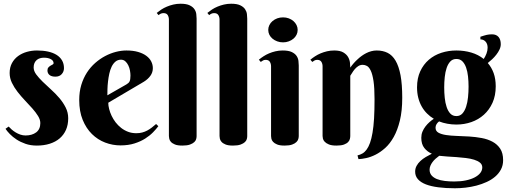

<svg xmlns="http://www.w3.org/2000/svg" viewBox="-20 -780 2747 1039"><path d="M217.8 -467.8Q206.5 -467.8 196.5 -464.8Q186.5 -461.9 178.7 -455.3Q170.9 -448.7 166.5 -438.7Q162.1 -428.7 162.1 -415Q162.1 -396 176 -377.2Q189.9 -358.4 210.7 -338.1Q231.4 -317.9 255.6 -296.1Q279.8 -274.4 300.5 -250.2Q321.3 -226.1 335.2 -198.7Q349.1 -171.4 349.1 -140.1Q349.1 -105 337.2 -77.6Q325.2 -50.3 303 -31.2Q280.8 -12.2 249.3 -2.2Q217.8 7.8 179.2 7.8Q145.5 7.8 118.2 -1.7Q90.8 -11.2 69.6 -25.1Q48.3 -39.1 33.2 -54.7Q18.1 -70.3 9.8 -83L26.9 -95.2Q33.2 -87.9 43 -79.3Q52.7 -70.8 64.7 -63.5Q76.7 -56.2 90.3 -51.5Q104 -46.9 118.2 -46.9Q153.3 -46.9 175.8 -63.7Q198.2 -80.6 198.2 -113.8Q198.2 -132.3 186 -152.1Q173.8 -171.9 155.3 -192.9Q136.7 -213.9 115.2 -236.3Q93.8 -258.8 75.2 -282.7Q56.6 -306.6 44.4 -332Q32.2 -357.4 32.2 -384.8Q32.2 -415.5 44.7 -438.5Q57.1 -461.4 77.9 -476.6Q98.6 -491.7 125.2 -499.3Q151.9 -506.8 180.2 -506.8Q212.9 -506.8 239.7 -501Q266.6 -495.1 285.9 -483.2Q305.2 -471.2 315.7 -453.1Q326.2 -435.1 326.2 -411.1Q326.2 -392.6 314 -378.9Q301.8 -365.2 279.8 -365.2Q258.8 -365.2 247.8 -374.3Q236.8 -383.3 236.8 -398.9Q236.8 -409.2 241.9 -415Q247.1 -420.9 253.4 -424.6Q259.8 -428.2 264.9 -430.9Q270 -433.6 270 -438Q270 -451.7 255.4 -459.7Q240.7 -467.8 217.8 -467.8Z M565.9 -224.1Q565.9 -208.5 570.6 -190.2Q575.2 -171.9 584 -153.3Q592.8 -134.8 605.7 -117.9Q618.7 -101.1 635.5 -87.9Q652.3 -74.7 672.9 -66.9Q693.4 -59.1 717.8 -59.1Q734.9 -59.1 749.5 -63Q764.2 -66.9 776.9 -73.7Q789.6 -80.6 801.3 -89.6Q813 -98.6 824.7 -108.9L836.9 -97.2Q825.7 -82 808.1 -64Q790.5 -45.9 765.6 -30Q740.7 -14.2 707.5 -3.7Q674.3 6.8 631.8 6.8Q589.4 6.8 549.1 -8.5Q508.8 -23.9 477.5 -54.7Q446.3 -85.4 427.5 -131.3Q408.7 -177.2 408.7 -238.8Q408.7 -283.2 419.9 -320.3Q431.2 -357.4 450.4 -387.2Q469.7 -417 495.4 -439.5Q521 -461.9 549.3 -476.8Q577.6 -491.7 607.2 -499.3Q636.7 -506.8 664.1 -506.8Q700.2 -506.8 727.1 -499Q753.9 -491.2 771.7 -478Q789.6 -464.8 798.3 -447.5Q807.1 -430.2 807.1 -411.1Q807.1 -388.2 793.9 -369.9Q780.8 -351.6 758.8 -337.9ZM664.1 -323.2Q670.4 -327.1 674.6 -330.8Q678.7 -334.5 681.2 -339.6Q683.6 -344.7 684.8 -352.3Q686 -359.9 686 -371.1Q686 -383.3 683.3 -398.2Q680.7 -413.1 674.3 -426.3Q668 -439.5 658.2 -448.2Q648.4 -457 634.8 -457Q617.2 -457 604.7 -446.5Q592.3 -436 584.2 -419.4Q576.2 -402.8 571.5 -381.6Q566.9 -360.4 564.5 -338.9Q562 -317.4 561.5 -297.6Q561 -277.8 561 -264.2Z M1043.9 -43Q1043.9 -36.6 1041.7 -27.8Q1039.6 -19 1031.5 -11.2Q1023.4 -3.4 1008.1 2.2Q992.7 7.8 966.8 7.8Q940.9 7.8 926.3 1.7Q911.6 -4.4 904.5 -12.7Q897.5 -21 895.8 -29.8Q894 -38.6 894 -43.9V-673.8Q894 -688 887.5 -698.5Q880.9 -709 865.2 -709Q856.9 -709 850.8 -706.3Q844.7 -703.6 837.9 -698.2L828.1 -710Q839.4 -719.2 853 -728.3Q866.7 -737.3 883.1 -744.1Q899.4 -751 918 -755.4Q936.5 -759.8 957 -759.8Q988.8 -759.8 1006.3 -751.2Q1023.9 -742.7 1032.2 -730.2Q1040.5 -717.8 1042.2 -703.9Q1043.9 -689.9 1043.9 -679.2Z M1317.9 -43Q1317.9 -36.6 1315.7 -27.8Q1313.5 -19 1305.4 -11.2Q1297.4 -3.4 1282 2.2Q1266.6 7.8 1240.7 7.8Q1214.8 7.8 1200.2 1.7Q1185.5 -4.4 1178.5 -12.7Q1171.4 -21 1169.7 -29.8Q1168 -38.6 1168 -43.9V-673.8Q1168 -688 1161.4 -698.5Q1154.8 -709 1139.2 -709Q1130.9 -709 1124.8 -706.3Q1118.7 -703.6 1111.8 -698.2L1102.1 -710Q1113.3 -719.2 1127 -728.3Q1140.6 -737.3 1157 -744.1Q1173.3 -751 1191.9 -755.4Q1210.4 -759.8 1231 -759.8Q1262.7 -759.8 1280.3 -751.2Q1297.9 -742.7 1306.2 -730.2Q1314.5 -717.8 1316.2 -703.9Q1317.9 -689.9 1317.9 -679.2Z M1596.7 -43.9Q1596.7 -37.6 1594.5 -28.6Q1592.3 -19.5 1584.2 -11.5Q1576.2 -3.4 1561 2.2Q1545.9 7.8 1520 7.8Q1494.1 7.8 1479.5 1.7Q1464.8 -4.4 1457.5 -12.7Q1450.2 -21 1448.5 -29.8Q1446.8 -38.6 1446.8 -43.9V-420.9Q1446.8 -435.1 1440.2 -445.6Q1433.6 -456.1 1418 -456.1Q1409.7 -456.1 1403.8 -453.1Q1397.9 -450.2 1391.1 -444.8L1380.9 -457Q1392.1 -466.3 1406 -475.3Q1419.9 -484.4 1436 -491.2Q1452.1 -498 1470.7 -502.4Q1489.3 -506.8 1509.8 -506.8Q1541.5 -506.8 1559.1 -498.3Q1576.7 -489.7 1585 -477.3Q1593.3 -464.8 1595 -450.7Q1596.7 -436.5 1596.7 -425.8ZM1431.6 -618.2Q1431.6 -631.8 1437.7 -644.3Q1443.8 -656.7 1454.8 -666Q1465.8 -675.3 1480.2 -680.7Q1494.6 -686 1511.7 -686Q1528.3 -686 1542.7 -680.7Q1557.1 -675.3 1567.9 -666Q1578.6 -656.7 1584.7 -644.3Q1590.8 -631.8 1590.8 -618.2Q1590.8 -604 1584.7 -591.8Q1578.6 -579.6 1567.9 -570.6Q1557.1 -561.5 1542.7 -556.2Q1528.3 -550.8 1511.7 -550.8Q1494.6 -550.8 1480.2 -556.2Q1465.8 -561.5 1454.8 -570.6Q1443.8 -579.6 1437.7 -591.8Q1431.6 -604 1431.6 -618.2Z M2006.8 -243.2Q2006.8 -304.7 2001.2 -341.6Q1995.6 -378.4 1986.3 -397.7Q1977.1 -417 1965.8 -423.1Q1954.6 -429.2 1942.9 -429.2Q1928.7 -429.2 1917.7 -421.6Q1906.7 -414.1 1898.7 -404.3Q1890.6 -394.5 1885 -384.8Q1879.4 -375 1875.5 -370.1V-43.9Q1875.5 -37.6 1873.5 -28.6Q1871.6 -19.5 1864 -11.5Q1856.4 -3.4 1841.6 2.2Q1826.7 7.8 1800.8 7.8Q1774.9 7.8 1760 1.7Q1745.1 -4.4 1737.3 -12.7Q1729.5 -21 1727.5 -29.8Q1725.6 -38.6 1725.6 -43.9V-420.9Q1725.6 -435.1 1719 -445.6Q1712.4 -456.1 1696.8 -456.1Q1688.5 -456.1 1682.6 -453.1Q1676.8 -450.2 1669.9 -444.8L1659.7 -457Q1670.9 -466.3 1684.8 -475.3Q1698.7 -484.4 1714.8 -491.2Q1731 -498 1749.5 -502.4Q1768.1 -506.8 1788.6 -506.8Q1820.3 -506.8 1837.9 -496.3Q1855.5 -485.8 1863.8 -471.2Q1872.1 -456.5 1873.8 -440.7Q1875.5 -424.8 1875.5 -414.1Q1893.6 -439.9 1916.5 -460.4Q1925.8 -469.2 1937.3 -477.5Q1948.7 -485.8 1961.7 -492.4Q1974.6 -499 1989 -502.9Q2003.4 -506.8 2018.6 -506.8Q2051.8 -506.8 2077.4 -494.1Q2103 -481.4 2120.6 -451.7Q2138.2 -421.9 2147.5 -372.8Q2156.7 -323.7 2156.7 -251Q2156.7 -180.2 2144 -127.9Q2131.3 -75.7 2110.8 -39.1Q2090.3 -2.4 2064.5 20.8Q2038.6 43.9 2012.2 57.1Q1985.8 70.3 1961.7 75.4Q1937.5 80.6 1919.9 81.1L1914.6 61Q1929.2 57.6 1941.7 50.3Q1954.1 43 1964.4 28.8Q1974.6 14.6 1982.4 -7.1Q1990.2 -28.8 1995.8 -61.5Q2001.5 -94.2 2004.2 -138.9Q2006.8 -183.6 2006.8 -243.2Z M2236.8 -307.1Q2236.8 -356.9 2254.2 -394.3Q2271.5 -431.6 2300.8 -456.8Q2330.1 -481.9 2368.7 -494.4Q2407.2 -506.8 2449.7 -506.8Q2492.2 -506.8 2530.3 -495.6Q2568.4 -484.4 2597.7 -460.9Q2606.9 -475.1 2612.8 -490.7Q2618.7 -506.3 2618.7 -522Q2618.7 -542.5 2607.7 -554.7Q2596.7 -566.9 2579.6 -566.9V-581.1Q2590.3 -584.5 2598.6 -587.2Q2606.9 -589.8 2613.8 -591.3Q2620.6 -592.8 2627.4 -593.5Q2634.3 -594.2 2642.6 -594.2Q2665.5 -594.2 2677.7 -580.1Q2689.9 -565.9 2689.9 -541Q2689.9 -526.4 2683.1 -512Q2676.3 -497.6 2666 -484.4Q2655.8 -471.2 2643.3 -459.5Q2630.9 -447.8 2619.6 -439Q2640.1 -415.5 2651.4 -384.3Q2662.6 -353 2662.6 -313Q2662.6 -262.7 2645.3 -224.1Q2627.9 -185.5 2598.6 -159.2Q2569.3 -132.8 2530.8 -119.4Q2492.2 -106 2449.7 -106Q2424.8 -106 2400.9 -110.4Q2377 -114.7 2356 -123Q2348.1 -117.2 2342.5 -108.4Q2336.9 -99.6 2336.9 -88.9Q2336.9 -70.8 2352.5 -62Q2368.2 -53.2 2394 -49.3Q2419.9 -45.4 2452.6 -44.4Q2485.4 -43.5 2519.8 -41.3Q2554.2 -39.1 2586.9 -33Q2619.6 -26.9 2645.5 -12.9Q2671.4 1 2687 24.9Q2702.6 48.8 2702.6 86.9Q2702.6 114.7 2690.9 137Q2679.2 159.2 2659.4 176Q2639.6 192.9 2613.5 204.8Q2587.4 216.8 2558.3 224.4Q2529.3 231.9 2499.3 235.4Q2469.2 238.8 2441.9 238.8Q2392.1 238.8 2352.3 233.6Q2312.5 228.5 2284.7 217.8Q2256.8 207 2241.7 189.9Q2226.6 172.9 2226.6 148.9Q2226.6 131.8 2234.4 117.4Q2242.2 103 2255.1 91.1Q2268.1 79.1 2284.2 69.6Q2300.3 60.1 2316.9 51.8Q2292.5 41.5 2276.1 20.8Q2259.8 0 2259.8 -34.2Q2259.8 -52.2 2266.1 -67.6Q2272.5 -83 2282.5 -95.9Q2292.5 -108.9 2304.4 -119.4Q2316.4 -129.9 2327.6 -137.2Q2307.6 -148.9 2290.8 -165.8Q2273.9 -182.6 2262 -203.9Q2250 -225.1 2243.4 -251Q2236.8 -276.9 2236.8 -307.1ZM2515.6 -311Q2515.6 -339.4 2512.7 -366.2Q2509.8 -393.1 2502.4 -414.1Q2495.1 -435.1 2482.4 -448Q2469.7 -460.9 2449.7 -460.9Q2429.7 -460.9 2417 -447.5Q2404.3 -434.1 2397 -412.4Q2389.6 -390.6 2386.7 -363Q2383.8 -335.4 2383.8 -307.1Q2383.8 -278.3 2386.7 -250.5Q2389.6 -222.7 2397 -200.7Q2404.3 -178.7 2417 -165.3Q2429.7 -151.9 2449.7 -151.9Q2469.7 -151.9 2482.4 -166Q2495.1 -180.2 2502.4 -202.9Q2509.8 -225.6 2512.7 -253.9Q2515.6 -282.2 2515.6 -311ZM2589.8 126Q2589.8 110.4 2577.6 100.3Q2565.4 90.3 2545.7 84.2Q2525.9 78.1 2500.7 75Q2475.6 71.8 2449.7 70.1Q2423.8 68.4 2399.4 66.9Q2375 65.4 2356.9 63Q2346.7 70.3 2337.2 78.9Q2327.6 87.4 2320.6 96.9Q2313.5 106.4 2309.1 116.9Q2304.7 127.4 2304.7 138.2Q2304.7 156.7 2315.4 169.2Q2326.2 181.6 2344.5 189Q2362.8 196.3 2387 199.2Q2411.1 202.1 2438 202.1Q2473.6 202.1 2502 196Q2530.3 189.9 2549.8 179.4Q2569.3 168.9 2579.6 155.3Q2589.8 141.6 2589.8 126Z"/></svg>

Font: Berkshire Swash
Style: Regular
Weight: 700
Designer: Astigmatic (AOETI)
Foundry: Astigmatic (AOETI)
Version: Version 1.000